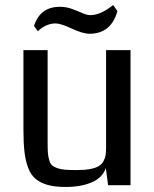

<svg xmlns="http://www.w3.org/2000/svg" viewBox="-20 -735 611 762"><path d="M73 0ZM498 0H409L400 -68Q387 -30 344.5 -11.5Q302 7 240 7Q198 7 169.5 -1Q141 -9 121.5 -25Q102 -41 91.5 -69.5Q81 -98 77 -133.5Q73 -169 73 -222V-536H169V-225Q169 -214 169 -195.5Q169 -177 169 -170Q169 -144 170 -129.5Q171 -115 175 -100.5Q179 -86 186 -79.5Q193 -73 206.5 -68Q220 -63 238 -61.5Q256 -60 283 -60Q315 -60 337 -64Q359 -68 371.5 -75.5Q384 -83 390.5 -95Q397 -107 399 -118.5Q401 -130 401 -148Q401 -154 401 -167Q401 -180 401 -187V-536H498ZM446 -691Q421 -601 335 -601Q309 -601 265 -621.5Q221 -642 201 -642Q163 -642 130 -611L115 -632Q139 -708 218 -708Q243 -708 266 -699.5Q289 -691 307 -683Q325 -675 339 -675Q379 -675 429 -715Z"/></svg>

Font: Myanmar Chatu
Style: Regular
Weight: 400
Designer: Danh Hong
Foundry: Google Inc.
Version: Version 2.00 November 20, 2015